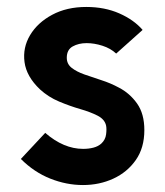

<svg xmlns="http://www.w3.org/2000/svg" viewBox="-20 -525 475 552"><path d="M40 -68 110 -143Q163 -97 219 -97Q235 -97 248.5 -100.5Q262 -104 271 -112Q283 -123 285 -138.5Q287 -154 285 -164Q281 -182 260.5 -192.5Q240 -203 210.5 -211.5Q181 -220 150 -233Q119 -246 95 -268Q56 -305 50.5 -346.5Q45 -388 66.5 -424Q88 -460 130 -482.5Q172 -505 228 -505Q281 -505 323 -486.5Q365 -468 390 -439L314 -371Q298 -386 274.5 -393.5Q251 -401 229 -401Q206 -401 189 -391.5Q172 -382 172 -359Q172 -341 186 -330Q200 -319 222.5 -311Q245 -303 271.5 -294.5Q298 -286 322 -273Q353 -257 374 -227.5Q395 -198 395 -151Q395 -100 370.5 -65Q346 -30 306 -11.5Q266 7 218.5 7Q171 7 124.5 -11.5Q78 -30 40 -68Z"/></svg>

Font: Kulim Park
Style: Bold
Weight: 700
Designer: Noponies / Dale Sattler
Foundry: Noponies
Version: Version 1.000; ttfautohint (v1.8.3)